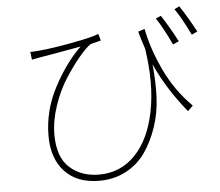

<svg xmlns="http://www.w3.org/2000/svg" viewBox="-57 -860 1113 971"><g transform="rotate(-5 500.0 -374.0)"><path d="M870.1 -620.1 839.8 -606.4Q800.8 -689.5 764.6 -745.1L791 -755.9Q833 -691.4 870.1 -620.1ZM669.9 -686.5 703.1 -697.3Q722.7 -594.7 774.9 -484.4Q827.1 -374 912.1 -290L885.7 -263.7Q785.2 -386.7 727.5 -515.6Q736.3 -431.6 733.4 -351.1Q730.5 -270.5 706.1 -198.2Q681.6 -126 643.6 -71.3Q605.5 -16.6 544.9 15.6Q484.4 47.9 409.2 47.9Q295.9 47.9 233.9 -19Q171.9 -85.9 171.9 -199.2Q171.9 -328.1 233.9 -445.3Q295.9 -562.5 373 -636.7Q336.9 -629.9 261.2 -616.7Q185.5 -603.5 173.8 -601.6Q167 -600.6 149.4 -597.2Q131.8 -593.8 122.1 -591.8L117.2 -631.8Q140.6 -631.8 167 -634.8Q225.6 -639.6 329.1 -658.7Q432.6 -677.7 467.8 -692.4L477.5 -658.2Q472.7 -656.2 451.2 -651.4Q429.7 -646.5 422.9 -643.6Q398.4 -626 363.8 -584.5Q329.1 -543 291.5 -484.9Q253.9 -426.8 228 -350.6Q202.1 -274.4 202.1 -204.1Q202.1 -89.8 261.2 -36.6Q320.3 16.6 410.2 16.6Q518.6 16.6 593.3 -60.1Q668 -136.7 696.3 -276.9Q724.6 -417 697.3 -596.7Q678.7 -651.4 669.9 -686.5ZM862.3 -783.2 887.7 -795.9Q923.8 -742.2 967.8 -661.1L938.5 -647.5Q891.6 -743.2 862.3 -783.2Z"/></g></svg>

Font: Gen Shin Gothic ExtraLight
Style: Regular
Weight: 100
Designer: [Source Han Sans]
Ryoko NISHIZUKA  (kana & ideographs); Paul D. Hunt (Latin, Greek & Cyrillic); Wenlong ZHANG  (bopomofo
Version: Version 1.002.20150607